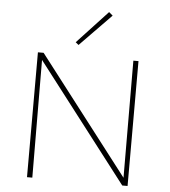

<svg xmlns="http://www.w3.org/2000/svg" viewBox="-59 -955 892 1008"><g transform="rotate(5 386.5 -450.5)"><path d="M330 -715 314 -728 475 -901 495 -884ZM651 -658V0H623L146 -620L149 0H121V-658H151L626 -41L624 -658Z"/></g></svg>

Font: Ysabeau Infant Extralight
Style: Regular
Weight: 200
Designer: Christian Thalmann (Catharsis Fonts)
Version: Version 0.003